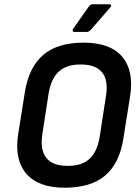

<svg xmlns="http://www.w3.org/2000/svg" viewBox="-20 -865 647 896"><path d="M282 11Q158 11 102 -55.5Q46 -122 65 -240L96 -435Q115 -552 182 -609Q249 -666 370 -666Q495 -666 550.5 -600Q606 -534 587 -415L556 -220Q538 -103 471 -46Q404 11 282 11ZM294 -91Q360 -90 396.5 -122.5Q433 -155 445 -225L474 -414Q487 -489 457 -526.5Q427 -564 358 -564Q293 -565 256 -532.5Q219 -500 207 -430L178 -241Q166 -166 196 -128.5Q226 -91 294 -91ZM327 -716Q321 -716 319.5 -720.5Q318 -725 321 -730L394 -834Q401 -845 412 -845H490Q497 -845 498.5 -840.5Q500 -836 495 -831L405 -727Q401 -723 396.5 -719.5Q392 -716 385 -716Z"/></svg>

Font: Sofia Sans Semi Condensed
Style: Bold Italic
Weight: 700
Italic angle: -9°
Version: Version 4.100